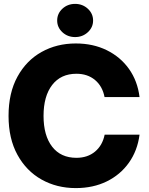

<svg xmlns="http://www.w3.org/2000/svg" viewBox="-20 -965 773 997"><path d="M373.5 11.7Q274.9 11.7 195.8 -32.7Q116.7 -77.1 70.6 -161.1Q24.4 -245.1 24.4 -363.3Q24.4 -482.4 70.6 -566.7Q116.7 -650.9 195.8 -695.1Q274.9 -739.3 373.5 -739.3Q463.4 -739.3 534.4 -704.3Q605.5 -669.4 649.9 -606.9Q694.3 -544.4 704.6 -460.9H522.9Q512.2 -517.1 473.4 -549.6Q434.6 -582 377 -582Q295.9 -582 251 -523.9Q206.1 -465.8 206.1 -363.3Q206.1 -261.2 250.7 -203.4Q295.4 -145.5 377 -145.5Q434.6 -145.5 473.4 -177.7Q512.2 -210 523.4 -265.6H704.6Q693.8 -182.6 649.4 -120.1Q605 -57.6 534.2 -22.9Q463.4 11.7 373.5 11.7ZM370.1 -772.5Q331.1 -772.5 304 -797.6Q276.9 -822.8 276.9 -858.4Q276.9 -894.5 304 -919.7Q331.1 -944.8 370.1 -944.8Q408.7 -944.8 436 -919.7Q463.4 -894.5 463.4 -858.4Q463.4 -822.8 436 -797.6Q408.7 -772.5 370.1 -772.5Z"/></svg>

Font: Inter Display Extra Bold
Style: Regular
Weight: 800
Designer: Rasmus Andersson
Foundry: rsms
Version: Version 4.000;git-4fc901f